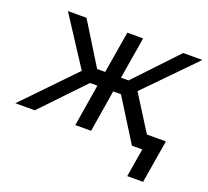

<svg xmlns="http://www.w3.org/2000/svg" viewBox="-136 -689 1078 993"><g transform="rotate(20 403.5 -192.5)"><path d="M-16.1 0 249.5 -274.9 76.2 -541H178.7L320.8 -311H365.2L403.3 -541H490.2L452.1 -311H493.7L710.9 -541H816.4L556.2 -274.9L729.5 0H625.5L481.4 -230.5H438.5L400.9 0H314L351.6 -230.5H311L90.8 0ZM656.7 156.2 682.6 0H646L659.2 -80.6H783.2L743.7 156.2Z"/></g></svg>

Font: Inter 17pt
Style: Italic
Weight: 400
Italic angle: -9.3988°
Version: Version 4.001;git-66647c0bb